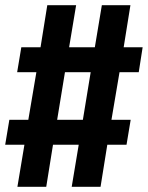

<svg xmlns="http://www.w3.org/2000/svg" viewBox="-30 -737 569 739"><path d="M37 -18 64 -180H-10L6 -276H79L110 -459H36L52 -555H126L152 -717H263L236 -555H335L362 -717H472L446 -555H519L504 -459H430L399 -276H473L457 -180H383L357 -18H246L273 -180H174L148 -18ZM190 -276H289L319 -459H220Z"/></svg>

Font: Iosevka Gothic
Style: Bold Italic
Weight: 700
Italic angle: -9°
Monospace: yes
Designer: Belleve Invis
Foundry: Belleve Invis
Version: Version 15.5.1; ttfautohint (v1.8.4)